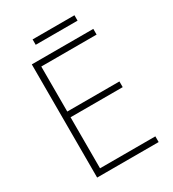

<svg xmlns="http://www.w3.org/2000/svg" viewBox="-198 -939 947 1049"><g transform="rotate(-30 275.5 -415.0)"><path d="M490 0H102V-714H490V-678H141V-394H470V-358H141V-36H490ZM438 -830V-796H174V-830Z"/></g></svg>

Font: Noto Sans Khmer ExtraLight
Style: Regular
Weight: 250
Version: Version 2.003